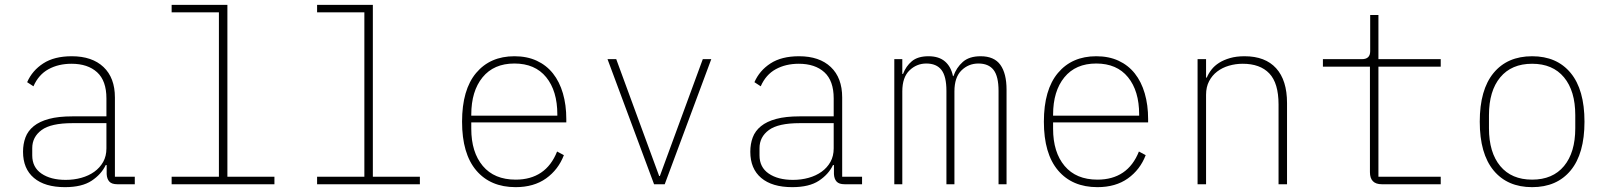

<svg xmlns="http://www.w3.org/2000/svg" viewBox="-20 -760 6640 792"><path d="M464 0Q441 0 431 -11Q421 -22 420 -42V-79H416Q398 -41 358 -14.5Q318 12 248 12Q165 12 120 -26Q75 -64 75 -134Q75 -166 85 -193Q95 -220 119 -239.5Q143 -259 182 -269.5Q221 -280 278 -280H419V-354Q419 -427 380.5 -462Q342 -497 275 -497Q221 -497 180 -474.5Q139 -452 118 -404L92 -421Q113 -469 158.5 -498.5Q204 -528 276 -528Q360 -528 407 -483.5Q454 -439 454 -358V-31H536V0ZM251 -18Q285 -18 315.5 -26.5Q346 -35 369 -51.5Q392 -68 405.5 -92Q419 -116 419 -148V-252H279Q190 -252 151.5 -223.5Q113 -195 113 -149V-119Q113 -70 151 -44Q189 -18 251 -18Z M688 -31H883V-709H688V-740H918V-31H1112V0H688Z M1288 -31H1483V-709H1288V-740H1518V-31H1712V0H1288Z M2107 12Q2003 12 1944.5 -57Q1886 -126 1886 -258Q1886 -390 1944 -459Q2002 -528 2102 -528Q2154 -528 2194 -509.5Q2234 -491 2261 -457Q2288 -423 2302 -375Q2316 -327 2316 -269V-255H1924V-229Q1924 -132 1971.5 -75.5Q2019 -19 2107 -19Q2169 -19 2212 -48Q2255 -77 2278 -135L2306 -120Q2283 -60 2232.5 -24Q2182 12 2107 12ZM2102 -498Q2017 -498 1970.5 -441Q1924 -384 1924 -287V-283H2279V-288Q2279 -385 2233 -441.5Q2187 -498 2102 -498Z M2678 0 2486 -516H2522L2699 -34H2702L2879 -516H2914L2722 0Z M3464 0Q3441 0 3431 -11Q3421 -22 3420 -42V-79H3416Q3398 -41 3358 -14.5Q3318 12 3248 12Q3165 12 3120 -26Q3075 -64 3075 -134Q3075 -166 3085 -193Q3095 -220 3119 -239.5Q3143 -259 3182 -269.5Q3221 -280 3278 -280H3419V-354Q3419 -427 3380.5 -462Q3342 -497 3275 -497Q3221 -497 3180 -474.5Q3139 -452 3118 -404L3092 -421Q3113 -469 3158.5 -498.5Q3204 -528 3276 -528Q3360 -528 3407 -483.5Q3454 -439 3454 -358V-31H3536V0ZM3251 -18Q3285 -18 3315.5 -26.5Q3346 -35 3369 -51.5Q3392 -68 3405.5 -92Q3419 -116 3419 -148V-252H3279Q3190 -252 3151.5 -223.5Q3113 -195 3113 -149V-119Q3113 -70 3151 -44Q3189 -18 3251 -18Z M3669 0V-516H3702V-455H3705Q3717 -487 3741.5 -507.5Q3766 -528 3810 -528Q3853 -528 3878 -506.5Q3903 -485 3911 -446H3913Q3925 -481 3951.5 -504.5Q3978 -528 4025 -528Q4081 -528 4106.5 -492.5Q4132 -457 4132 -390V0H4099V-385Q4099 -445 4078.5 -471.5Q4058 -498 4016 -498Q3975 -498 3946 -469.5Q3917 -441 3917 -383V0H3884V-385Q3884 -445 3863.5 -471.5Q3843 -498 3801 -498Q3761 -498 3731.5 -469.5Q3702 -441 3702 -383V0Z M4507 12Q4403 12 4344.5 -57Q4286 -126 4286 -258Q4286 -390 4344 -459Q4402 -528 4502 -528Q4554 -528 4594 -509.5Q4634 -491 4661 -457Q4688 -423 4702 -375Q4716 -327 4716 -269V-255H4324V-229Q4324 -132 4371.5 -75.5Q4419 -19 4507 -19Q4569 -19 4612 -48Q4655 -77 4678 -135L4706 -120Q4683 -60 4632.5 -24Q4582 12 4507 12ZM4502 -498Q4417 -498 4370.5 -441Q4324 -384 4324 -287V-283H4679V-288Q4679 -385 4633 -441.5Q4587 -498 4502 -498Z M4920 0V-516H4955V-440H4958Q4965 -457 4977.5 -473Q4990 -489 5009 -501Q5028 -513 5054 -520.5Q5080 -528 5114 -528Q5199 -528 5244 -478.5Q5289 -429 5289 -335V0H5254V-329Q5254 -417 5216 -457Q5178 -497 5106 -497Q5077 -497 5049.5 -489Q5022 -481 5001 -465Q4980 -449 4967.5 -425Q4955 -401 4955 -369V0Z M5680 0Q5631 0 5631 -50V-485H5437V-516H5598Q5632 -516 5632 -549V-698H5666V-516H5923V-485H5666V-31H5923V0Z M6300 12Q6198 12 6141 -57Q6084 -126 6084 -258Q6084 -390 6141 -459Q6198 -528 6300 -528Q6402 -528 6459 -459Q6516 -390 6516 -258Q6516 -126 6459 -57Q6402 12 6300 12ZM6300 -19Q6385 -19 6431.5 -75Q6478 -131 6478 -231V-285Q6478 -385 6431.5 -441Q6385 -497 6300 -497Q6215 -497 6168.5 -441Q6122 -385 6122 -285V-231Q6122 -131 6168.5 -75Q6215 -19 6300 -19Z"/></svg>

Font: IBM Plex Mono ExtLt
Style: Regular
Weight: 200
Monospace: yes
Designer: Mike Abbink, Paul van der Laan, Pieter van Rosmalen
Foundry: Bold Monday
Version: Version 2.3